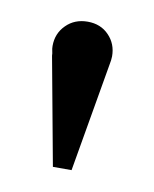

<svg xmlns="http://www.w3.org/2000/svg" viewBox="-44 -896 262 326"><g transform="rotate(10 87.0 -733.5)"><path d="M67.4 -607.4 33.2 -793Q33.2 -796.9 32.2 -800.8Q31.2 -804.7 31.2 -809.6Q31.2 -831.1 45.9 -845.7Q60.5 -860.4 83 -860.4Q105.5 -860.4 119.6 -845.7Q133.8 -831.1 133.8 -809.6Q133.8 -803.7 131.8 -793.9L99.6 -607.4Z"/></g></svg>

Font: Uchen
Style: Regular
Weight: 400
Designer: Christopher J. Fynn
Foundry: Christopher J. Fynn for DDC
Version: Version 1.000 preliminary